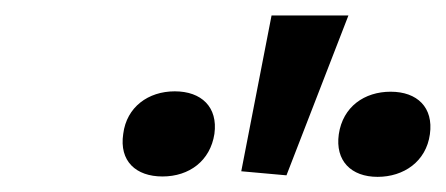

<svg xmlns="http://www.w3.org/2000/svg" viewBox="-20 -822 583 251"><path d="M192.4 -591.3C227.5 -591.3 254.9 -611.8 260.3 -647C265.1 -682.1 243.2 -702.6 208.5 -702.6C173.8 -702.6 145.5 -682.1 141.1 -647C135.7 -611.3 157.7 -591.3 192.4 -591.3ZM354.5 -592.8 435.5 -801.8H335L295.4 -598.1ZM473.6 -590.8C507.8 -590.8 537.1 -610.8 542 -646.5C546.9 -681.6 525.4 -702.1 490.7 -702.1C456.5 -702.1 428.2 -682.6 422.9 -646.5C418 -611.8 439 -590.8 473.6 -590.8Z"/></svg>

Font: Winston SemiBold
Style: Italic
Weight: 600
Italic angle: -8.13011°
Designer: Vernon Adams, Kim Jin-seong, David Berlow, Cristiano Sobral
Foundry: The Winston Project Authors
Version: Version 3.004